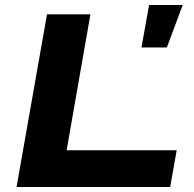

<svg xmlns="http://www.w3.org/2000/svg" viewBox="-20 -744 770 764"><path d="M543 -555.2 573.2 -724.1H707L644 -555.2ZM45.9 0 167 -687H339.8L245.1 -146H683.1L657.2 0Z"/></svg>

Font: Archivo Expanded
Style: Bold Italic
Weight: 700
Width: 7
Italic angle: -10°
Designer: Hector Gatti
Foundry: Omnibus-Type
Version: Version 2.001